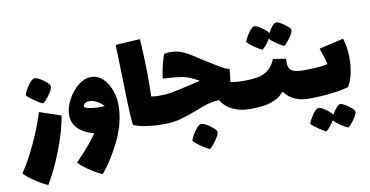

<svg xmlns="http://www.w3.org/2000/svg" viewBox="-142 -886 2835 1472"><g transform="rotate(-10 1275.5 -149.5)"><path d="M75 -368Q79 -384 93.5 -410.5Q108 -437 127 -459Q146 -481 161 -484Q174 -486 200.5 -472Q227 -458 250.5 -437Q274 -416 276 -404Q281 -386 249.5 -341.5Q218 -297 196 -283Q171 -292 130.5 -320Q90 -348 75 -368ZM29 286Q-29 249 -54 218Q4 134 58 17Q115 -102 152 -223L319 -167Q299 -49 245 91Q212 178 177 246.5Q142 315 126 340Q84 324 29 286Z M762 -148Q756 -19 691.5 111Q627 241 552 330Q514 316 457.5 278.5Q401 241 373 209Q376 204 381.5 199Q387 194 392 189Q492 85 542 10Q472 -5 424 -48.5Q376 -92 376 -158Q376 -216 408.5 -277.5Q441 -339 490 -378.5Q539 -418 588 -418Q647 -418 687 -377Q727 -336 746.5 -273Q766 -210 762 -148ZM619 -179Q645 -179 657 -180Q637 -205 606.5 -221.5Q576 -238 548 -238Q526 -238 512.5 -229Q499 -220 499 -203Q506 -190 560 -183Q588 -179 619 -179Z M1107 -76Q1107 -19 1100 8Q1093 35 1075 35Q1010 35 948.5 26.5Q887 18 846 0Q835 -42 828 -386L821 -628L1012 -639Q1023 -461 1023 -312Q1023 -267 1021 -191Q1050 -186 1075 -186Q1094 -186 1100.5 -159Q1107 -132 1107 -76Z M1774 -76Q1774 -19 1766.5 8Q1759 35 1741 35Q1675 35 1616 6.5Q1557 -22 1528 -74Q1465 -71 1396 -46Q1364 -34 1337 -23Q1264 5 1207 20Q1150 35 1075 35Q1057 35 1050 8Q1043 -19 1043 -76Q1043 -132 1049.5 -159Q1056 -186 1075 -186Q1139 -186 1185 -194.5Q1231 -203 1306 -221L1336 -228L1409 -245Q1364 -270 1333 -282Q1300 -295 1262 -300Q1224 -305 1163 -309L1137 -310L1132 -315Q1137 -360 1150.5 -415.5Q1164 -471 1177 -497Q1202 -501 1224 -501Q1268 -501 1306 -487Q1344 -473 1383 -448L1425 -421Q1525 -357 1576 -326.5Q1627 -296 1649 -296Q1645 -236 1637 -195Q1681 -186 1741 -186Q1760 -186 1767 -159Q1774 -132 1774 -76ZM1273 198Q1276 183 1291 156Q1306 129 1325 107Q1344 85 1358 83Q1371 80 1398 94.5Q1425 109 1448 129.5Q1471 150 1474 162Q1478 180 1446.5 224.5Q1415 269 1394 284Q1369 274 1328.5 246Q1288 218 1273 198Z M2239 -76Q2239 -19 2232 8Q2225 35 2207 35Q2086 35 2023 -48H2012Q1987 -13 1942 5Q1898 23 1855 29Q1812 35 1742 35Q1724 35 1717 8Q1710 -19 1710 -76Q1710 -132 1716.5 -159Q1723 -186 1742 -186Q1807 -186 1851.5 -194.5Q1896 -203 1931.5 -230.5Q1967 -258 1990 -312L2089 -297Q2088 -287 2088 -271Q2088 -221 2114.5 -203.5Q2141 -186 2207 -186Q2226 -186 2232.5 -159Q2239 -132 2239 -76ZM2093 -396Q2070 -405 2035.5 -428.5Q2001 -452 1985 -471Q1973 -449 1954 -426.5Q1935 -404 1923 -396Q1899 -406 1862 -432Q1825 -458 1810 -476Q1817 -501 1845.5 -542.5Q1874 -584 1893 -584Q1912 -584 1950 -557Q1988 -530 1997 -512Q2013 -542 2031 -563Q2049 -584 2063 -584Q2082 -584 2123 -554.5Q2164 -525 2168 -509Q2170 -491 2141.5 -450.5Q2113 -410 2093 -396Z M2569 -217Q2569 -154 2556 -96Q2543 -38 2519 0Q2469 15 2387 25Q2305 35 2207 35Q2189 35 2182 8Q2175 -19 2175 -76Q2175 -132 2181.5 -159Q2188 -186 2207 -186Q2334 -186 2395 -201Q2386 -241 2372 -280.5Q2358 -320 2356 -328L2546 -372Q2569 -301 2569 -217ZM2468 306Q2445 297 2410.5 273.5Q2376 250 2359 231Q2347 253 2328 275.5Q2309 298 2297 306Q2274 296 2237 270Q2200 244 2184 227Q2192 202 2220.5 160Q2249 118 2268 118Q2287 118 2325 145Q2363 172 2371 190Q2388 160 2406 139Q2424 118 2438 118Q2457 118 2498 147.5Q2539 177 2543 193Q2545 211 2516.5 251.5Q2488 292 2468 306Z"/></g></svg>

Font: Lalezar
Style: Regular
Weight: 400
Designer: Borna Izadpanah
Foundry: Borna Izadpanah
Version: Version 1.003;November 28, 2018;FontCreator 11.5.0.2421 64-b